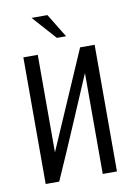

<svg xmlns="http://www.w3.org/2000/svg" viewBox="-76 -688 514 738"><g transform="rotate(-10 181.0 -319.0)"><path d="M42.1 0V-494.3H98.3V-113.5L263.6 -494.3H320.3V0H264.8V-393.9Q222.5 -295 180.6 -196.9Q138.8 -98.9 94.9 0ZM182 -545.7 99.5 -638.2H161.4L218 -545.7Z"/></g></svg>

Font: Alumni Sans SC Thin
Style: Regular
Weight: 100
Designer: Robert E. Leuschke
Foundry: Robert E. Leuschke
Version: Version 1.018